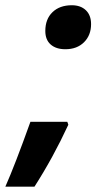

<svg xmlns="http://www.w3.org/2000/svg" viewBox="-70 -576 375 725"><path d="M188 -105Q130.4 19.5 60.1 128.9H-49.8Q-13.7 47.4 44.9 -116.2H184.1ZM101.1 -459Q101.1 -503.9 128.2 -530Q155.3 -556.2 201.2 -556.2Q234.4 -556.2 254.2 -537.4Q273.9 -518.6 273.9 -484.9Q273.9 -442.9 247.3 -416.5Q220.7 -390.1 176.8 -390.1Q141.6 -390.1 121.3 -408Q101.1 -425.8 101.1 -459Z"/></svg>

Font: Zoram GWebM
Style: Bold Italic
Weight: 700
Italic angle: -12°
Foundry: Ascender Corporation
Version: Version 1.000